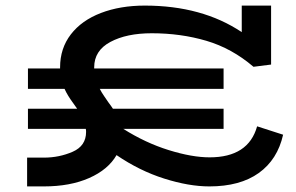

<svg xmlns="http://www.w3.org/2000/svg" viewBox="-20 -654 1059 687"><path d="M993 -172Q973 -83 906 -35Q839 13 729 13Q656 13 567.5 -15Q479 -43 397 -99Q367 -47 299 -17Q231 13 137 13H77V-90H137Q192 -90 240 -111Q288 -132 288 -182Q288 -189 287 -193H80V-265H256L244 -282Q221 -313 211 -336H80V-409H195V-413Q195 -481 233.5 -531Q272 -581 341 -607.5Q410 -634 498 -634Q703 -634 845 -539V-634H950V-423L887 -415Q810 -481 718.5 -508Q627 -535 523 -535Q433 -535 375 -504Q317 -473 317 -413V-409H780V-336H337Q343 -324 353 -309.5Q363 -295 367 -289Q379 -273 384 -265H780V-193H421Q500 -143 583.5 -117Q667 -91 730 -91Q869 -91 900 -202Z"/></svg>

Font: BioRhyme Expanded
Style: Bold
Weight: 700
Width: 7
Designer: Aoife Mooney
Foundry: Aoife Mooney Type
Version: Version 1.000